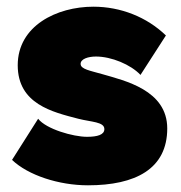

<svg xmlns="http://www.w3.org/2000/svg" viewBox="-20 -547 542 574"><path d="M243 7C385 7 480 -42 480 -163C480 -278 352 -306 287 -325C249 -336 221 -340 221 -356C221 -371 244 -378 267 -378C313 -378 371 -354 400 -323L476 -441C419 -496 341 -527 259 -527C150 -527 33 -470 33 -352C33 -236 137 -212 214 -192C253 -182 292 -183 292 -161C292 -144 271 -138 240 -138C199 -138 118 -161 94 -192L16 -69C64 -23 156 7 243 7Z"/></svg>

Font: Arthouse Owned Black
Style: Regular
Weight: 900
Designer: Jeremy Tribby
Foundry: Tribby Type
Version: Version 1.000;PS 001.000;hotconv 1.0.88;makeotf.lib2.5.64775